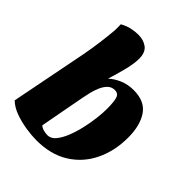

<svg xmlns="http://www.w3.org/2000/svg" viewBox="-217 -873 1012 1012"><g transform="rotate(45 288.5 -367.0)"><path d="M232 20Q197 20 154 13.5Q111 7 70 -7.5Q29 -22 2 -48L86 -475Q96 -528 103 -580.5Q110 -633 114 -680Q115 -692 114.5 -704Q114 -716 114 -727Q140 -742 167 -748Q194 -754 218 -754Q258 -754 284.5 -734Q311 -714 311 -667Q311 -632 299 -583Q287 -534 269 -477Q294 -500 329.5 -515Q365 -530 408 -530Q491 -530 527.5 -476Q564 -422 564 -333Q564 -232 525 -152Q486 -72 412 -26Q338 20 232 20ZM254 -40Q279 -40 298.5 -63Q318 -86 333 -123Q348 -160 358 -203Q368 -246 373 -287.5Q378 -329 378 -360Q378 -409 371 -434.5Q364 -460 337 -460Q314 -460 298 -444.5Q282 -429 271.5 -405Q261 -381 255 -355.5Q249 -330 245 -309L198 -58Q209 -48 225 -44Q241 -40 254 -40Z"/></g></svg>

Font: Sansita Swashed ExtraBold
Style: Regular
Weight: 800
Designer: Pablo Cosgaya
Foundry: Omnibus-Type
Version: Version 1.003; ttfautohint (v1.8.3)